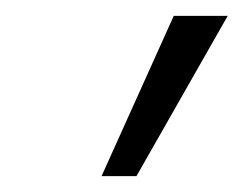

<svg xmlns="http://www.w3.org/2000/svg" viewBox="-20 -731 307 242"><path d="M199 -711H267L152 -509H108Z"/></svg>

Font: LXGW Bright GB
Style: Italic
Weight: 400
Italic angle: -12°
Designer: Christian Thalmann (Catharsis Fonts)
Foundry: LXGW / Christian Thalmann (Catharsis Fonts) / Fontworks Inc.
Version: Version 5.510